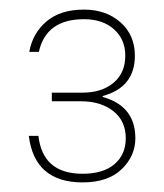

<svg xmlns="http://www.w3.org/2000/svg" viewBox="-20 -727 342 400"><path d="M41 -619Q48 -658 77 -682.5Q106 -707 155 -707Q201 -707 231 -680.5Q261 -654 261 -611Q261 -545 194 -527V-525Q262 -506 262 -439Q262 -402 233.5 -374.5Q205 -347 152 -347Q52 -347 40 -444H60Q69 -365 152 -365Q195 -365 218.5 -385Q242 -405 242 -439Q242 -475 216 -495.5Q190 -516 149 -516H88V-534H152Q192 -534 216.5 -554.5Q241 -575 241 -611Q241 -645 217.5 -666Q194 -687 155 -687Q76 -687 61 -619Z"/></svg>

Font: Poppins Thin
Style: Regular
Weight: 250
Designer: Ninad Kale (Devanagari), Jonny Pinhorn (Latin)
Foundry: Indian Type Foundry
Version: Version 3.200;PS 1.000;hotconv 16.6.54;makeotf.lib2.5.65590